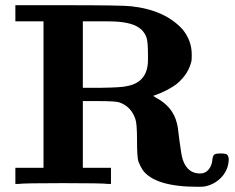

<svg xmlns="http://www.w3.org/2000/svg" viewBox="-20 -706 902 737"><path d="M394 0Q375 -3 222 -3Q70 -3 51 0H39V-62H147V-624H39V-686H234Q450 -686 483 -682Q613 -668 681 -593Q716 -550 716 -497Q716 -478 715 -472Q704 -423 661 -386Q626 -358 568 -338Q569 -337 572 -335.5Q575 -334 577 -332Q644 -297 659 -233Q663 -220 668 -172Q676 -109 682 -92Q700 -40 748 -40Q768 -40 780.5 -55Q793 -70 795 -91Q796 -104 801 -111Q805 -117 827 -117Q849 -117 853 -111Q858 -105 858 -92Q856 -53 829.5 -25Q803 3 764 10Q760 11 739 11Q575 11 528 -53Q518 -68 511 -87Q506 -104 506 -168Q506 -230 500 -248Q484 -297 438 -313Q424 -318 356 -318H298V-62H406V0ZM513 -600Q479 -624 396 -624H358H298V-369H366Q444 -370 465 -375Q548 -389 548 -476V-498Q548 -546 542 -563Q533 -587 513 -600Z"/></svg>

Font: KaTeX_Main
Style: Bold
Weight: 700
Version: Version 1.1; ttfautohint (v1.3)